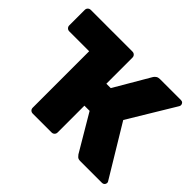

<svg xmlns="http://www.w3.org/2000/svg" viewBox="-147 -938 1175 1175"><g transform="rotate(45 441.0 -350.0)"><path d="M862 -33Q865 -30 865 -22Q865 -13 858.5 -6.5Q852 0 843 0H654Q636 0 628 -8.5Q620 -17 617 -21L477 -258H432V-26Q432 -15 424.5 -7.5Q417 0 406 0H243Q232 0 224.5 -7Q217 -14 217 -26V-514H45Q34 -514 26.5 -521.5Q19 -529 19 -540V-674Q19 -685 26.5 -692.5Q34 -700 45 -700H406Q417 -700 424.5 -692.5Q432 -685 432 -674V-448H470L605 -679Q610 -687 619.5 -693.5Q629 -700 644 -700H826Q836 -700 842 -693.5Q848 -687 848 -678Q848 -673 845 -667L662 -364Z"/></g></svg>

Font: Rubik ExtraBold
Style: Regular
Weight: 800
Designer: Hubert and Fischer
Foundry: Hubert and Fischer
Version: Version 2.300;gftools[0.9.30]